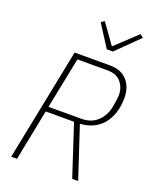

<svg xmlns="http://www.w3.org/2000/svg" viewBox="-168 -1026 905 1121"><g transform="rotate(20 285.0 -465.5)"><path d="M78 0H42L182 -698H402Q472 -698 509 -656Q546 -614 546 -548Q546 -496 532 -454Q518 -412 493 -382.5Q468 -353 432 -336.5Q396 -320 353 -318L458 0H421L317 -317H141ZM350 -348Q412 -348 450.5 -384Q489 -420 500 -477Q506 -510 508 -526Q510 -542 510 -552Q510 -599 482 -632.5Q454 -666 398 -666H211L147 -348ZM352 -780 264 -917 285 -931 374 -806 507 -931 527 -915 390 -780Z"/></g></svg>

Font: IBM Plex Sans Cond ExtLt
Style: Italic
Weight: 200
Width: 3
Italic angle: -11°
Designer: Mike Abbink, Paul van der Laan, Pieter van Rosmalen
Foundry: Bold Monday
Version: Version 1.3